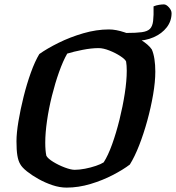

<svg xmlns="http://www.w3.org/2000/svg" viewBox="-20 -854 801 874"><path d="M283 0Q252 0 219 -11Q186 -22 155.5 -39Q125 -56 102.5 -74Q80 -92 72 -107Q63 -122 59 -146.5Q55 -171 55 -211Q55 -248 64 -302Q73 -356 87.5 -414Q102 -472 120.5 -523.5Q139 -575 159 -608Q194 -633 246.5 -659Q299 -685 359 -702.5Q419 -720 476 -720Q508 -720 548 -706.5Q588 -693 622 -672Q656 -651 671 -629Q679 -611 683 -585Q687 -559 687 -528Q687 -482 677 -423.5Q667 -365 650.5 -305Q634 -245 613.5 -192.5Q593 -140 571 -105Q541 -82 494 -57.5Q447 -33 392 -16.5Q337 0 283 0ZM320 -81Q341 -81 367 -86Q393 -91 416.5 -99Q440 -107 452 -115Q472 -146 490.5 -197.5Q509 -249 524 -309.5Q539 -370 548 -428.5Q557 -487 557 -532Q557 -556 554 -574Q550 -584 528 -598.5Q506 -613 478 -624Q450 -635 429 -635Q396 -635 355.5 -627Q315 -619 286 -610Q267 -577 249 -526.5Q231 -476 216.5 -418Q202 -360 194 -304Q186 -248 186 -205Q186 -168 191 -145Q198 -132 222.5 -117Q247 -102 275 -91.5Q303 -81 320 -81ZM595 -668Q587 -668 576 -669.5Q565 -671 555 -676V-704Q600 -704 625.5 -707.5Q651 -711 662.5 -722.5Q674 -734 677 -758.5Q680 -783 679 -825Q691 -830 704 -832Q717 -834 726 -834Q737 -834 749 -820.5Q761 -807 761 -794Q761 -758 739 -729.5Q717 -701 679.5 -684.5Q642 -668 595 -668Z"/></svg>

Font: Texturina
Style: Bold Italic
Weight: 700
Italic angle: -11°
Designer: Guillermo Torres Carreño
Foundry: Omnibus-Type
Version: Version 1.002; ttfautohint (v1.8.3)